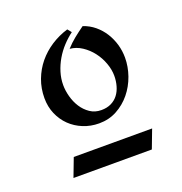

<svg xmlns="http://www.w3.org/2000/svg" viewBox="-91 -786 584 615"><g transform="rotate(-20 201.0 -478.0)"><path d="M195.8 -387.2Q167 -387.2 141.8 -397.5Q116.7 -407.7 98.1 -425.8Q79.6 -443.8 68.8 -468.8Q58.1 -493.7 58.1 -522.9Q58.1 -556.2 69.1 -585.4Q80.1 -614.7 99.4 -638.2Q118.7 -661.6 145 -678.7Q171.4 -695.8 202.1 -705.1L212.9 -691.9Q195.8 -679.2 180.4 -662.6Q165 -646 153.6 -626.5Q142.1 -606.9 135.5 -585.4Q128.9 -564 128.9 -542Q128.9 -522.9 134.5 -502.2Q140.1 -481.4 151.1 -464.4Q162.1 -447.3 178.7 -436Q195.3 -424.8 216.8 -424.8Q236.3 -424.8 250.7 -431.9Q265.1 -439 274.4 -451.2Q283.7 -463.4 288.3 -479.7Q293 -496.1 293 -514.2Q293 -535.2 284.9 -557.4Q276.9 -579.6 262.7 -598.1Q248.5 -616.7 229.2 -629.4Q210 -642.1 188 -644Q202.1 -659.7 218.5 -672.9Q234.9 -686 252 -698.2Q273.9 -690.9 291.3 -676.5Q308.6 -662.1 320.6 -643.1Q332.5 -624 338.9 -602.1Q345.2 -580.1 345.2 -557.1Q345.2 -526.4 334.5 -495.8Q323.7 -465.3 304 -441.2Q284.2 -417 256.8 -402.1Q229.5 -387.2 195.8 -387.2ZM349.1 -314 325.2 -251H58.1L82 -314Z"/></g></svg>

Font: Redressed
Style: Regular
Weight: 400
Designer: Astigmatic (AOETI)
Foundry: Astigmatic (AOETI)
Version: Version 1.001